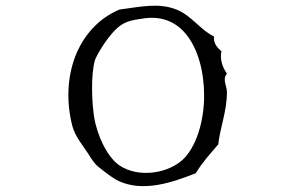

<svg xmlns="http://www.w3.org/2000/svg" viewBox="-20 -682 1040 665"><path d="M766 -363C766 -385 749 -407 766 -427C750 -449 741 -479 747 -504C731 -519 719 -532 721 -556C675 -577 644 -628 591 -649C530 -673 470 -659 394 -649C320 -618 268 -558 240 -485C213 -413 209 -328 231 -244C240 -210 269 -175 284 -152C296 -133 306 -116 321 -104C341 -88 371 -64 391 -55C478 -15 579 -51 658 -82C683 -123 709 -150 736 -182C741 -235 766 -296 766 -363ZM687 -351C687 -267 663 -184 621 -137C571 -82 460 -62 391 -111C351 -140 316 -213 306 -277C298 -328 294 -423 309 -474C314 -490 360 -571 402 -597C425 -611 447 -614 484 -619C545 -626 591 -604 624 -564C667 -512 687 -431 687 -351Z"/></svg>

Font: Yuji Syuku Std R
Style: Regular
Weight: 400
Designer: Kataoka Yuji
Foundry: Kinuta Font Factory
Version: Version 3.000;hotconv 1.0.111;makeotfexe 2.5.65597